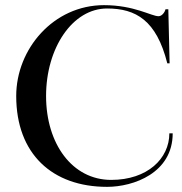

<svg xmlns="http://www.w3.org/2000/svg" viewBox="-20 -711 708 746"><path d="M630 -465H639L634 -675H623C621 -665 610 -648 596 -648C568 -648 502 -691 384 -691C188 -691 43 -521 43 -338C43 -113 183 15 396 15C499 15 651 -39 651 -193H638C638 -95 553 -12 412 -12C261 -12 159 -152 159 -338C159 -525 262 -678 396 -678C508 -678 588 -632 630 -465Z"/></svg>

Font: Open Baskerville 0.0.53
Style: Normal
Weight: 400
Designer: Isaac Moore, James Puckett, Rob Mientjes
Foundry: The Open Baskerville Project
Version: 0.0.53 (g939f078)